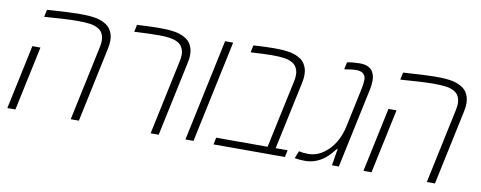

<svg xmlns="http://www.w3.org/2000/svg" viewBox="-58 -902 2926 1167"><g transform="rotate(10 1405.5 -319.0)"><path d="M154.8 -629.9Q299.3 -639.6 345.5 -639.6Q391.6 -639.6 412.6 -637.9Q433.6 -636.2 454.3 -632.6Q475.1 -628.9 491.5 -622.1Q507.8 -615.2 522.2 -605.7Q536.6 -596.2 545.9 -582.5Q555.2 -568.8 560.8 -551.8Q566.4 -534.7 566.4 -511.7Q566.4 -488.8 560.5 -461.9L462.4 0H412.1L510.3 -461.9Q515.1 -484.9 515.1 -502.2Q515.1 -519.5 511 -532.5Q506.8 -545.4 499.8 -555.7Q492.7 -565.9 481.2 -572.8Q469.7 -579.6 457 -584.2Q444.3 -588.9 427.7 -591.3Q397 -595.7 343.5 -595.7Q290 -595.7 145 -585ZM70.8 0H21L105.5 -397H155.3Z M709.5 -634.8Q792.5 -639.6 838.4 -639.6Q884.3 -639.6 905.3 -637.9Q926.3 -636.2 947 -632.6Q967.8 -628.9 984.1 -622.1Q1000.5 -615.2 1014.9 -605.7Q1029.3 -596.2 1038.6 -582.5Q1047.9 -568.8 1053.5 -551.8Q1059.1 -534.7 1059.1 -511.7Q1059.1 -488.8 1053.2 -461.9L955.1 0H905.3L1003.4 -461.9Q1008.3 -484.9 1008.3 -502.2Q1008.3 -519.5 1003.9 -532.5Q999.5 -545.4 992.4 -555.7Q985.4 -565.9 973.9 -572.8Q962.4 -579.6 949.7 -584.2Q937 -588.9 919.9 -591.3Q889.6 -595.7 854.5 -595.7Q796.9 -595.7 722.2 -591.8L700.2 -590.3Z M1169.9 0H1120.1L1253.9 -629.9H1303.7Z M1427.7 -634.8Q1504.9 -639.6 1547.4 -639.6Q1589.8 -639.6 1610.8 -637.9Q1631.8 -636.2 1652.6 -632.6Q1673.3 -628.9 1689.7 -622.1Q1706.1 -615.2 1720.5 -605.7Q1734.9 -596.2 1744.1 -582.5Q1753.4 -568.8 1759 -551.8Q1764.6 -534.7 1764.6 -511.7Q1764.6 -488.8 1758.8 -461.9L1669.4 -43H1743.2L1734.4 0H1293.5L1302.2 -43H1619.6L1709 -461.9Q1713.9 -484.9 1713.9 -502.2Q1713.9 -519.5 1709.5 -532.5Q1705.1 -545.4 1698 -555.7Q1690.9 -565.9 1679.4 -572.8Q1668 -579.6 1655.3 -584.2Q1642.6 -588.9 1625.5 -591.3Q1595.2 -595.7 1551.5 -595.7Q1507.8 -595.7 1418.5 -590.3Z M2084 -639.6Q2146 -639.6 2166.5 -600.6Q2178.2 -578.1 2178.2 -550.5Q2178.2 -522.9 2172.4 -495.6L2066.9 0H2024.4L2041.5 -104H2038.1Q2004.9 -62.5 1983.4 -44.9Q1927.7 2 1856.4 2Q1828.1 2 1793.9 -3.4L1812.5 -49.3Q1837.9 -43 1870.6 -43Q1937.5 -43 1993.9 -99.4Q2050.3 -155.8 2070.3 -249.5L2122.6 -495.6Q2128.4 -525.9 2128.4 -547.1Q2128.4 -568.4 2114.5 -582Q2100.6 -595.7 2071 -595.7Q2041.5 -595.7 1996.6 -587.4L2005.9 -632.3Q2044.9 -639.6 2084 -639.6Z M2352.5 -629.9Q2497.1 -639.6 2543.2 -639.6Q2589.4 -639.6 2610.4 -637.9Q2631.3 -636.2 2652.1 -632.6Q2672.9 -628.9 2689.2 -622.1Q2705.6 -615.2 2720 -605.7Q2734.4 -596.2 2743.7 -582.5Q2752.9 -568.8 2758.5 -551.8Q2764.2 -534.7 2764.2 -511.7Q2764.2 -488.8 2758.3 -461.9L2660.2 0H2609.9L2708 -461.9Q2712.9 -484.9 2712.9 -502.2Q2712.9 -519.5 2708.7 -532.5Q2704.6 -545.4 2697.5 -555.7Q2690.4 -565.9 2679 -572.8Q2667.5 -579.6 2654.8 -584.2Q2642.1 -588.9 2625.5 -591.3Q2594.7 -595.7 2541.3 -595.7Q2487.8 -595.7 2342.8 -585ZM2268.6 0H2218.8L2303.2 -397H2353Z"/></g></svg>

Font: Open Sans Hebrew Light
Style: Italic
Weight: 300
Italic angle: -12°
Foundry: Ascender Corporation, Yanek Iontef
Version: Version 2.001;PS 002.001;hotconv 1.0.70;makeotf.lib2.5.58329